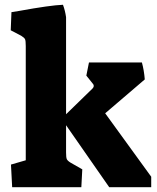

<svg xmlns="http://www.w3.org/2000/svg" viewBox="-20 -785 659 805"><path d="M26 -95 88 -113V-592Q88 -614 85 -620.5Q82 -627 69 -635L25 -658L28 -734L59 -739Q191 -763 244 -765Q253 -741 257 -713V-306L368 -414Q373 -419 373 -425Q373 -430 370 -433L342 -468L353 -523H575Q584 -490 587 -452L421 -310L614 -44V0H438L257 -260V-146Q257 -125 260 -118Q263 -111 276 -103L325 -75L321 0H31Z"/></svg>

Font: Suez One
Style: Regular
Weight: 400
Version: Version 1.000